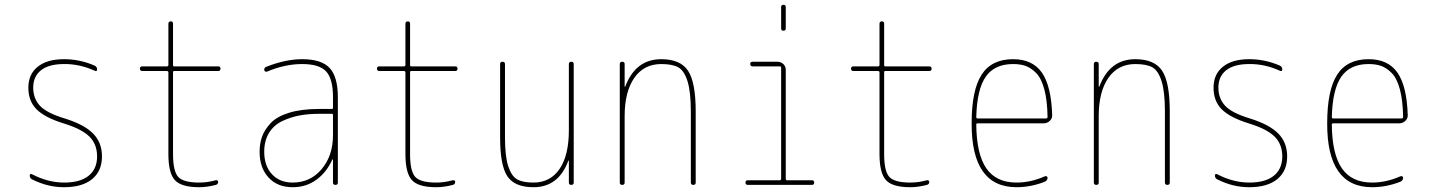

<svg xmlns="http://www.w3.org/2000/svg" viewBox="-20 -780 6040 810"><path d="M247.1 -259.8Q168.9 -284.2 134.3 -318.8Q99.6 -353.5 99.6 -410.2Q99.6 -466.8 139.2 -498.5Q178.7 -530.3 250 -530.3Q317.4 -530.3 379.9 -502.9Q389.6 -498 389.6 -487.3Q389.6 -477.5 379.9 -481.4Q315.4 -510.7 250 -509.8Q186.5 -509.8 153.3 -483.9Q120.1 -458 120.1 -410.2Q120.1 -365.2 147.9 -334.5Q175.8 -303.7 252.9 -280.3Q335 -254.9 372.6 -216.8Q410.2 -178.7 410.2 -120.1Q410.2 -58.6 368.7 -24.4Q327.1 9.8 250 9.8Q180.7 9.8 115.2 -23.4Q105.5 -28.3 105.5 -39.1Q105.5 -48.8 115.2 -44.9Q182.6 -9.8 250.5 -9.8Q318.4 -9.8 354 -38.6Q389.6 -67.4 389.6 -120.1Q389.6 -171.9 356.9 -204.1Q324.2 -236.3 247.1 -259.8Z M580.1 -480.5Q570.3 -480.5 570.3 -490.2Q570.3 -500 580.1 -500H684.6Q689.5 -500 690.4 -504.9V-679.7Q690.4 -689.5 700.2 -689.9Q710 -690.4 710 -679.7V-504.9Q710 -500 714.8 -500H900.4Q910.2 -500 910.2 -490.2Q910.2 -480.5 900.4 -480.5H714.8Q710 -480.5 710 -474.6V-129.9Q710 -57.6 731.9 -33.7Q753.9 -9.8 820.3 -9.8Q855.5 -9.8 889.6 -19.5Q893.6 -20.5 897 -18.6Q900.4 -16.6 900.4 -12.7Q900.4 -2.9 890.6 0Q853.5 9.8 820.3 9.8Q745.1 9.8 717.8 -20Q690.4 -49.8 690.4 -129.9V-474.6Q690.4 -479.5 684.6 -480.5Z M1384.8 -210V-294.9Q1384.8 -299.8 1379.9 -299.8H1325.2Q1281.2 -299.8 1244.1 -293Q1207 -286.1 1171.4 -269.5Q1135.7 -252.9 1115.2 -219.7Q1094.7 -186.5 1094.7 -139.6Q1094.7 -80.1 1127.4 -44.9Q1160.2 -9.8 1214.8 -9.8Q1289.1 -9.8 1336.9 -66.4Q1384.8 -123 1384.8 -210ZM1379.9 -320.3Q1384.8 -320.3 1384.8 -325.2V-370.1Q1384.8 -447.3 1356 -478.5Q1327.1 -509.8 1254.9 -509.8Q1181.6 -509.8 1105.5 -477.5Q1101.6 -476.6 1098.1 -479Q1094.7 -481.4 1094.7 -485.4Q1094.7 -496.1 1105.5 -499Q1185.5 -530.3 1254.9 -530.3Q1335.9 -530.3 1370.6 -493.2Q1405.3 -456.1 1405.3 -370.1V-9.8Q1405.3 0 1395 0Q1384.8 0 1384.8 -9.8V-106.4Q1384.8 -107.4 1383.8 -107.4Q1381.8 -107.4 1381.8 -106.4Q1357.4 -52.7 1314.5 -21.5Q1271.5 9.8 1214.8 9.8Q1150.4 9.8 1112.8 -31.2Q1075.2 -72.3 1075.2 -139.6Q1075.2 -173.8 1085.4 -203.1Q1095.7 -232.4 1121.6 -260.3Q1147.5 -288.1 1199.2 -304.2Q1251 -320.3 1325.2 -320.3Z M1580.1 -480.5Q1570.3 -480.5 1570.3 -490.2Q1570.3 -500 1580.1 -500H1684.6Q1689.5 -500 1690.4 -504.9V-679.7Q1690.4 -689.5 1700.2 -689.9Q1710 -690.4 1710 -679.7V-504.9Q1710 -500 1714.8 -500H1900.4Q1910.2 -500 1910.2 -490.2Q1910.2 -480.5 1900.4 -480.5H1714.8Q1710 -480.5 1710 -474.6V-129.9Q1710 -57.6 1731.9 -33.7Q1753.9 -9.8 1820.3 -9.8Q1855.5 -9.8 1889.6 -19.5Q1893.6 -20.5 1897 -18.6Q1900.4 -16.6 1900.4 -12.7Q1900.4 -2.9 1890.6 0Q1853.5 9.8 1820.3 9.8Q1745.1 9.8 1717.8 -20Q1690.4 -49.8 1690.4 -129.9V-474.6Q1690.4 -479.5 1684.6 -480.5Z M2230.5 9.8Q2151.4 9.8 2120.6 -36.1Q2089.8 -82 2089.8 -200.2V-509.8Q2089.8 -519.5 2100.1 -519.5Q2110.4 -519.5 2110.4 -509.8V-200.2Q2110.4 -121.1 2124 -79.1Q2137.7 -37.1 2161.6 -23.4Q2185.5 -9.8 2230.5 -9.8Q2301.8 -9.8 2340.8 -67.4Q2379.9 -125 2379.9 -230.5V-509.8Q2379.9 -519.5 2390.1 -519.5Q2400.4 -519.5 2400.4 -509.8V-9.8Q2400.4 0 2390.1 0Q2379.9 0 2379.9 -9.8V-101.6Q2379.9 -102.5 2378.9 -102.5Q2377 -102.5 2377 -100.6Q2335.9 9.8 2230.5 9.8Z M2594.7 -9.8V-509.8Q2594.7 -519.5 2605 -519.5Q2615.2 -519.5 2615.2 -509.8V-415Q2615.2 -414.1 2616.2 -414.1Q2618.2 -414.1 2618.2 -416Q2662.1 -530.3 2769.5 -530.3Q2850.6 -530.3 2882.8 -481.4Q2915 -432.6 2915 -309.6V-9.8Q2915 0 2904.8 0Q2894.5 0 2894.5 -9.8V-309.6Q2894.5 -392.6 2880.4 -437.5Q2866.2 -482.4 2841.3 -496.1Q2816.4 -509.8 2769.5 -509.8Q2696.3 -509.8 2655.8 -451.2Q2615.2 -392.6 2615.2 -290V-9.8Q2615.2 0 2605 0Q2594.7 0 2594.7 -9.8Z M3134.8 0Q3125 0 3125 -9.8Q3125 -19.5 3134.8 -19.5H3269.5Q3274.4 -19.5 3275.4 -25.4V-495.1Q3275.4 -500 3269.5 -500H3155.3Q3145.5 -500 3145 -509.8Q3144.5 -519.5 3155.3 -519.5H3259.8Q3274.4 -519.5 3284.7 -509.8Q3294.9 -500 3294.9 -485.4V-25.4Q3294.9 -20.5 3299.8 -19.5H3405.3Q3415 -19.5 3415 -9.8Q3415 0 3405.3 0ZM3275.4 -660.2V-750Q3275.4 -759.8 3285.2 -759.8Q3294.9 -759.8 3294.9 -750V-660.2Q3294.9 -650.4 3285.2 -650.4Q3275.4 -650.4 3275.4 -660.2Z M3580.1 -480.5Q3570.3 -480.5 3570.3 -490.2Q3570.3 -500 3580.1 -500H3684.6Q3689.5 -500 3690.4 -504.9V-679.7Q3690.4 -689.5 3700.2 -689.9Q3710 -690.4 3710 -679.7V-504.9Q3710 -500 3714.8 -500H3900.4Q3910.2 -500 3910.2 -490.2Q3910.2 -480.5 3900.4 -480.5H3714.8Q3710 -480.5 3710 -474.6V-129.9Q3710 -57.6 3731.9 -33.7Q3753.9 -9.8 3820.3 -9.8Q3855.5 -9.8 3889.6 -19.5Q3893.6 -20.5 3897 -18.6Q3900.4 -16.6 3900.4 -12.7Q3900.4 -2.9 3890.6 0Q3853.5 9.8 3820.3 9.8Q3745.1 9.8 3717.8 -20Q3690.4 -49.8 3690.4 -129.9V-474.6Q3690.4 -479.5 3684.6 -480.5Z M4253.9 -509.8Q4175.8 -509.8 4138.7 -456.5Q4101.6 -403.3 4098.6 -286.1Q4098.6 -280.3 4104.5 -280.3H4392.6Q4398.4 -280.3 4399.4 -285.2Q4398.4 -356.4 4385.7 -403.3Q4373 -450.2 4351.1 -472.2Q4329.1 -494.1 4306.6 -502Q4284.2 -509.8 4253.9 -509.8ZM4268.6 9.8Q4078.1 9.8 4079.1 -259.8Q4079.1 -399.4 4121.1 -464.8Q4163.1 -530.3 4253.9 -530.3Q4335.9 -530.3 4375.5 -473.6Q4415 -417 4418.9 -294.9Q4419.9 -281.2 4409.2 -270.5Q4398.4 -259.8 4383.8 -259.8H4104.5Q4099.6 -259.8 4098.6 -255.9Q4099.6 -129.9 4141.1 -69.8Q4182.6 -9.8 4268.6 -9.8Q4328.1 -9.8 4387.7 -36.1Q4391.6 -38.1 4395.5 -36.1Q4399.4 -34.2 4399.4 -30.3Q4399.4 -19.5 4388.7 -13.7Q4329.1 9.8 4268.6 9.8Z M4594.7 -9.8V-509.8Q4594.7 -519.5 4605 -519.5Q4615.2 -519.5 4615.2 -509.8V-415Q4615.2 -414.1 4616.2 -414.1Q4618.2 -414.1 4618.2 -416Q4662.1 -530.3 4769.5 -530.3Q4850.6 -530.3 4882.8 -481.4Q4915 -432.6 4915 -309.6V-9.8Q4915 0 4904.8 0Q4894.5 0 4894.5 -9.8V-309.6Q4894.5 -392.6 4880.4 -437.5Q4866.2 -482.4 4841.3 -496.1Q4816.4 -509.8 4769.5 -509.8Q4696.3 -509.8 4655.8 -451.2Q4615.2 -392.6 4615.2 -290V-9.8Q4615.2 0 4605 0Q4594.7 0 4594.7 -9.8Z M5247.1 -259.8Q5168.9 -284.2 5134.3 -318.8Q5099.6 -353.5 5099.6 -410.2Q5099.6 -466.8 5139.2 -498.5Q5178.7 -530.3 5250 -530.3Q5317.4 -530.3 5379.9 -502.9Q5389.6 -498 5389.6 -487.3Q5389.6 -477.5 5379.9 -481.4Q5315.4 -510.7 5250 -509.8Q5186.5 -509.8 5153.3 -483.9Q5120.1 -458 5120.1 -410.2Q5120.1 -365.2 5147.9 -334.5Q5175.8 -303.7 5252.9 -280.3Q5335 -254.9 5372.6 -216.8Q5410.2 -178.7 5410.2 -120.1Q5410.2 -58.6 5368.7 -24.4Q5327.1 9.8 5250 9.8Q5180.7 9.8 5115.2 -23.4Q5105.5 -28.3 5105.5 -39.1Q5105.5 -48.8 5115.2 -44.9Q5182.6 -9.8 5250.5 -9.8Q5318.4 -9.8 5354 -38.6Q5389.6 -67.4 5389.6 -120.1Q5389.6 -171.9 5356.9 -204.1Q5324.2 -236.3 5247.1 -259.8Z M5753.9 -509.8Q5675.8 -509.8 5638.7 -456.5Q5601.6 -403.3 5598.6 -286.1Q5598.6 -280.3 5604.5 -280.3H5892.6Q5898.4 -280.3 5899.4 -285.2Q5898.4 -356.4 5885.7 -403.3Q5873 -450.2 5851.1 -472.2Q5829.1 -494.1 5806.6 -502Q5784.2 -509.8 5753.9 -509.8ZM5768.6 9.8Q5578.1 9.8 5579.1 -259.8Q5579.1 -399.4 5621.1 -464.8Q5663.1 -530.3 5753.9 -530.3Q5835.9 -530.3 5875.5 -473.6Q5915 -417 5918.9 -294.9Q5919.9 -281.2 5909.2 -270.5Q5898.4 -259.8 5883.8 -259.8H5604.5Q5599.6 -259.8 5598.6 -255.9Q5599.6 -129.9 5641.1 -69.8Q5682.6 -9.8 5768.6 -9.8Q5828.1 -9.8 5887.7 -36.1Q5891.6 -38.1 5895.5 -36.1Q5899.4 -34.2 5899.4 -30.3Q5899.4 -19.5 5888.7 -13.7Q5829.1 9.8 5768.6 9.8Z"/></svg>

Font: Rounded-X Mgen+ 2m thin
Style: Regular
Weight: 100
Designer: [Source Han Sans]
Ryoko NISHIZUKA  (kana & ideographs); Paul D. Hunt (Latin, Greek & Cyrillic); Wenlong ZHANG  (bopomofo
Version: Version 1.059.20150602